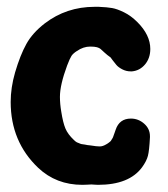

<svg xmlns="http://www.w3.org/2000/svg" viewBox="-20 -546 482 552"><path d="M359.4 -340.8H355.5Q342.8 -340.8 331.5 -346.7Q320.3 -352.5 314.5 -359.4Q308.6 -366.2 303.7 -373Q298.8 -379.9 297.9 -380.9Q288.1 -387.7 280.3 -395Q272.5 -402.3 269 -405.3Q265.6 -408.2 258.8 -410.2Q252 -412.1 239.3 -412.1Q219.7 -412.1 201.2 -399.4Q190.4 -392.6 185.5 -385.3Q180.7 -377.9 172.9 -357.4Q152.3 -301.8 152.3 -267.6Q152.3 -247.1 156.2 -224.6Q161.1 -193.4 168 -176.8Q174.8 -160.2 192.4 -143.6Q194.3 -141.6 196.8 -139.6Q199.2 -137.7 201.2 -136.7Q203.1 -135.7 206.1 -134.8Q209 -133.8 210.9 -132.8Q212.9 -131.8 217.3 -131.3Q221.7 -130.9 223.6 -130.4Q225.6 -129.9 231.4 -128.9Q237.3 -127.9 240.2 -127.9Q257.8 -125 266.6 -125Q275.4 -125 285.2 -130.9Q288.1 -132.8 290 -133.8Q292 -134.8 293.9 -136.7Q295.9 -138.7 297.4 -139.6Q298.8 -140.6 300.3 -143.6Q301.8 -146.5 302.7 -147.5Q303.7 -148.4 305.2 -152.3Q306.6 -156.2 307.1 -157.7Q307.6 -159.2 309.6 -164.6Q311.5 -169.9 312.5 -172.9Q323.2 -205.1 356.4 -205.1Q377.9 -205.1 394.5 -190.4Q411.1 -175.8 411.1 -154.3V-151.4Q409.2 -113.3 405.3 -98.1Q401.4 -83 388.7 -65.4Q351.6 -14.6 261.7 -14.6Q256.8 -14.6 252 -15.1Q247.1 -15.6 244.1 -15.6H241.2Q240.2 -15.6 231.9 -15.1Q223.6 -14.6 216.8 -14.6Q141.6 -14.6 89.8 -63.5Q10.7 -138.7 10.7 -252.9Q10.7 -293.9 23.4 -337.9Q38.1 -387.7 55.7 -419.4Q73.2 -451.2 108.4 -478.5Q170.9 -526.4 252 -526.4H263.7Q288.1 -525.4 302.2 -522.9Q316.4 -520.5 336.4 -510.7Q356.4 -501 375 -482.4Q412.1 -445.3 412.1 -405.3Q412.1 -378.9 397 -360.8Q381.8 -342.8 359.4 -340.8Z"/></svg>

Font: Essays1743
Style: Bold
Weight: 700
Designer: Based on the typeface in a 1743 English translation of the essays of Montaigne.  PostScript/TrueType font designed by Jo
Version: Version 002.100